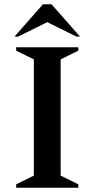

<svg xmlns="http://www.w3.org/2000/svg" viewBox="-20 -882 444 902"><path d="M56 0V-16L139 -57V-603L56 -644V-660H348V-644L265 -603V-57L348 -16V0ZM48 -710 182 -862H222L356 -710H339L202 -778L65 -710Z"/></svg>

Font: Spectral SC SemiBold
Style: Regular
Weight: 600
Designer: Jean-Baptiste Levee
Foundry: Production Type
Version: Version 2.001